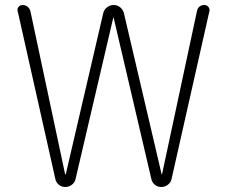

<svg xmlns="http://www.w3.org/2000/svg" viewBox="-20 -750 906 770"><path d="M202 -32 51 -705Q48 -715 54.5 -722.5Q61 -730 71 -730Q82 -730 90.5 -723Q99 -716 102 -705L241 -52Q241 -51 242 -51Q244 -51 244 -52L394 -697Q397 -711 409 -720.5Q421 -730 435.5 -730Q450 -730 461.5 -721Q473 -712 477 -697L628 -52Q628 -51 629 -51Q630 -51 630 -52L770 -706Q772 -717 780 -723.5Q788 -730 800 -730Q809 -730 815.5 -722.5Q822 -715 820 -706L668 -32Q665 -18 653 -9Q641 0 626.5 0Q612 0 601 -9Q590 -18 587 -32L436 -678Q436 -679 435 -679Q434 -679 434 -678L283 -32Q280 -18 268 -9Q256 0 241.5 0Q227 0 216 -9Q205 -18 202 -32Z"/></svg>

Font: Rounded Mplus 1c Light
Style: Regular
Weight: 300
Version: Version 1.059.20150529